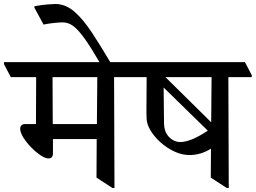

<svg xmlns="http://www.w3.org/2000/svg" viewBox="-48 -931 1280 961"><path d="M78 -310H132L133 -545H6L-28 -610V-620H606L640 -555V-545H523L525 10H515L435 -42L436 -235H217V-163Q217 -138 194 -138Q179 -138 155.5 -153.5Q132 -169 108.5 -193Q85 -217 69 -242.5Q53 -268 53 -287Q53 -296 59 -303Q65 -310 78 -310ZM439 -545H215L216 -310H437Z M124 -893 125 -900Q164 -907 192 -909Q220 -911 229 -911Q280 -911 324 -873Q368 -835 413 -766.5Q458 -698 511 -608H457Q409 -691 376.5 -736.5Q344 -782 319 -800.5Q294 -819 266 -819Q250 -819 221.5 -816Q193 -813 170 -808Z M901 -155Q862 -155 824 -173Q786 -191 755 -219Q724 -247 705.5 -278Q687 -309 686 -335Q685 -349 685 -363Q685 -377 685 -388Q685 -421 685.5 -463Q686 -505 686 -545H618L584 -610V-620H1178L1212 -555V-545H1095L1097 10H1087L1007 -42L1008 -187Q981 -170 954 -162.5Q927 -155 901 -155ZM771 -493 773 -312Q774 -280 787 -259.5Q800 -239 818.5 -229.5Q837 -220 853 -220Q907 -220 992 -277ZM1011 -545H780L1009 -319Z"/></svg>

Font: Tiro Devanagari Hindi
Style: Regular
Weight: 400
Designer: Devanagari: John Hudson & Fiona Ross. Latin: John Hudson.
Foundry: Tiro Typeworks Ltd.
Version: Version 1.52